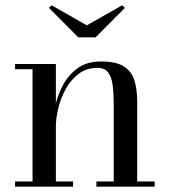

<svg xmlns="http://www.w3.org/2000/svg" viewBox="-20 -700 636 720"><path d="M189.5 -460V-19.5H254V0H36.5V-19.5H102V-440.5H36.5V-460ZM494.5 -319.5V-19.5H560V0H341.5V-19.5H406.5V-304.5Q406.5 -346.5 402.8 -378.2Q399 -410 386 -427.8Q373 -445.5 345.5 -445.5Q305 -445.5 275.5 -423.5Q246 -401.5 227 -367.2Q208 -333 198.8 -295Q189.5 -257 189.5 -224.5L177 -222Q177 -255 185.8 -297.2Q194.5 -339.5 215 -378.8Q235.5 -418 270.5 -443.8Q305.5 -469.5 358.5 -469.5Q416.5 -469.5 445.5 -450.2Q474.5 -431 484.5 -397Q494.5 -363 494.5 -319.5ZM273.5 -560 163.5 -670.5 174 -680 305.5 -605 438 -680 448.5 -670.5 338.5 -560Z"/></svg>

Font: Bodoni Moda
Style: Regular
Weight: 400
Designer: Owen Earl
Foundry: indestructible type
Version: Version 2.005